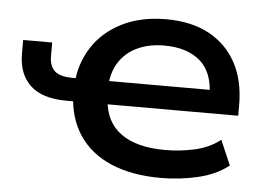

<svg xmlns="http://www.w3.org/2000/svg" viewBox="-43 -562 861 626"><g transform="rotate(5 388.0 -249.5)"><path d="M504 9Q409 9 341 -20Q273 -49 236 -104.5Q199 -160 196 -237L214 -215H176Q96 -215 57 -252Q18 -289 18 -355V-400H113V-355Q113 -323 130.5 -307Q148 -291 189 -291H218L197 -270Q202 -339 236.5 -392.5Q271 -446 332.5 -477Q394 -508 477 -508Q560 -508 618 -476.5Q676 -445 707 -387.5Q738 -330 738 -250V-215H294L309 -231Q314 -157 365.5 -120Q417 -83 510 -83Q559 -83 606.5 -93.5Q654 -104 690 -132L725 -51Q685 -19 625.5 -5Q566 9 504 9ZM478 -422Q429 -422 391 -404.5Q353 -387 331 -353Q309 -319 307 -269L293 -291H659L639 -271Q639 -347 596.5 -384.5Q554 -422 478 -422Z"/></g></svg>

Font: Nunito Sans 7pt SemiExpanded SemiBold
Style: Regular
Weight: 600
Width: 6
Designer: Vernon Adams
Foundry: Vernon Adams
Version: Version 3.101;gftools[0.9.27]